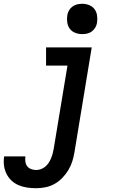

<svg xmlns="http://www.w3.org/2000/svg" viewBox="-85 -770 605 1013"><path d="M106 223Q81 223 57.5 219.5Q34 216 13 207Q-8 198 -24.5 182.5Q-41 167 -51 146.5Q-61 126 -64 102.5Q-67 79 -63 55H49Q47 69 49 83Q51 97 58.5 107Q66 117 79 122Q92 127 106 127Q118 127 130.5 122.5Q143 118 153.5 109.5Q164 101 171.5 89.5Q179 78 184 66Q189 54 192.5 41.5Q196 29 198 17L271 -424H158V-520H399L308 32Q304 57 296.5 81Q289 105 275.5 127.5Q262 150 243.5 169Q225 188 202.5 200.5Q180 213 155 218Q130 223 106 223ZM349 -590Q329 -590 311.5 -597Q294 -604 283.5 -618Q273 -632 270 -651Q267 -670 270 -689Q272 -703 279 -715Q286 -727 297.5 -735.5Q309 -744 322 -747Q335 -750 349 -750Q368 -750 385.5 -743Q403 -736 413.5 -722Q424 -708 427 -689Q430 -670 427 -651Q425 -637 418 -625Q411 -613 400 -604.5Q389 -596 375.5 -593Q362 -590 349 -590Z"/></svg>

Font: Iosevka Gothic
Style: Bold Italic
Weight: 700
Italic angle: -9°
Monospace: yes
Designer: Belleve Invis
Foundry: Belleve Invis
Version: Version 15.5.1; ttfautohint (v1.8.4)